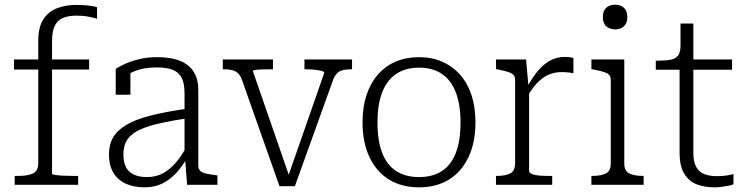

<svg xmlns="http://www.w3.org/2000/svg" viewBox="-20 -792 3201 823"><path d="M40 -537H362V-494H40ZM396 -761V-712Q382 -716 359 -720.5Q336 -725 308 -725Q273 -725 249.5 -715Q226 -705 214.5 -681Q203 -657 203 -614V-48Q203 -44 216.5 -42Q230 -40 250.5 -39Q271 -38 291 -38H315V0H43V-38H60Q100 -38 122 -49Q144 -60 144 -93V-617Q144 -676 166 -709.5Q188 -743 225 -757Q262 -771 308 -771Q337 -771 361 -768Q385 -765 396 -761Z M782 -326V-285Q717 -275 670 -264.5Q623 -254 592 -241.5Q561 -229 542.5 -212.5Q524 -196 516.5 -175.5Q509 -155 509 -130Q509 -97 520 -75.5Q531 -54 554 -43.5Q577 -33 610 -33Q649 -33 679 -49.5Q709 -66 734.5 -96Q760 -126 781 -166L782 -116Q762 -79 735 -50Q708 -21 675 -5Q642 11 600 11Q553 11 518.5 -5Q484 -21 465.5 -52.5Q447 -84 447 -129Q447 -172 465 -203Q483 -234 522 -257Q561 -280 625 -296.5Q689 -313 782 -326ZM782 0 773 -116 771 -120V-392Q771 -433 759.5 -457Q748 -481 722 -492Q696 -503 652 -503Q599 -503 562.5 -489Q526 -475 506 -457Q504 -463 505.5 -469.5Q507 -476 511.5 -482Q516 -488 523 -492Q530 -496 539 -496V-386H476V-496Q491 -507 516.5 -518.5Q542 -530 577 -538.5Q612 -547 654 -547Q693 -547 725.5 -539.5Q758 -532 781.5 -515Q805 -498 817.5 -471Q830 -444 830 -404V-81Q830 -67 839 -59Q848 -51 865 -47.5Q882 -44 906 -41L912 -40V0Z M1370 -480Q1370 -485 1358.5 -488Q1347 -491 1329 -493Q1311 -495 1290 -495H1285V-537H1489V-495H1484Q1465 -495 1450 -491.5Q1435 -488 1425 -478Q1415 -468 1408 -450L1244 6H1178L1017 -450Q1010 -469 999.5 -478.5Q989 -488 974.5 -491.5Q960 -495 940 -495H935V-537H1150V-495H1145Q1124 -495 1105.5 -494.5Q1087 -494 1075.5 -492.5Q1064 -491 1064 -487L1226 -19L1212 -27Z M2018 -268Q2018 -181 1988 -118Q1958 -55 1904 -22Q1850 11 1776 11Q1702 11 1648 -22Q1594 -55 1564 -118Q1534 -181 1534 -268Q1534 -333 1551 -384.5Q1568 -436 1600 -472.5Q1632 -509 1676.5 -528Q1721 -547 1776 -547Q1831 -547 1875.5 -527.5Q1920 -508 1952 -472Q1984 -436 2001 -384.5Q2018 -333 2018 -268ZM1598 -268Q1598 -189 1618 -137Q1638 -85 1678 -59Q1718 -33 1776 -33Q1835 -33 1874.5 -59Q1914 -85 1934 -137Q1954 -189 1954 -268Q1954 -343 1934 -395.5Q1914 -448 1874.5 -475Q1835 -502 1776 -502Q1718 -502 1678 -475Q1638 -448 1618 -395.5Q1598 -343 1598 -268Z M2438 -543V-478Q2430 -480 2421.5 -481Q2413 -482 2404.5 -482.5Q2396 -483 2388 -483Q2363 -483 2342.5 -476Q2322 -469 2304 -455.5Q2286 -442 2270 -422Q2254 -402 2238 -375L2237 -414Q2261 -459 2286 -488.5Q2311 -518 2339 -533Q2367 -548 2401 -548Q2413 -548 2423.5 -546.5Q2434 -545 2438 -543ZM2106 0V-38H2111Q2147 -38 2167.5 -49Q2188 -60 2188 -93V-449Q2188 -464 2180.5 -471.5Q2173 -479 2156.5 -484Q2140 -489 2116 -494L2106 -496V-537H2235L2246 -414H2248V-59Q2248 -51 2260 -46Q2272 -41 2290.5 -39.5Q2309 -38 2326 -38H2347V0Z M2617 -666Q2594 -666 2579 -679Q2564 -692 2564 -719Q2564 -746 2579 -759Q2594 -772 2617 -772Q2639 -772 2654 -759Q2669 -746 2669 -719Q2669 -692 2654 -679Q2639 -666 2617 -666ZM2656 -537V-91Q2656 -59 2677.5 -48.5Q2699 -38 2735 -38H2739V0H2515V-38H2520Q2556 -38 2577 -48.5Q2598 -59 2598 -91V-449Q2598 -471 2580 -479Q2562 -487 2524 -494L2515 -496V-537Z M2791 -493V-532H2803Q2834 -532 2855 -536Q2876 -540 2886.5 -554Q2897 -568 2897 -595L2936 -537H3118V-493ZM2952 -138Q2952 -99 2964 -77Q2976 -55 2998.5 -46Q3021 -37 3052 -37Q3076 -37 3096 -40Q3116 -43 3124 -46V-2Q3114 2 3100.5 4.5Q3087 7 3071.5 9Q3056 11 3041 11Q3001 11 2967.5 -1.5Q2934 -14 2913.5 -46.5Q2893 -79 2893 -138V-522L2897 -530V-691H2952Z"/></svg>

Font: Roboto Serif SemiCondensed ExtraLight
Style: Regular
Weight: 250
Width: 4
Designer: Greg Gazdowicz
Foundry: Commercial Type
Version: Version 1.007